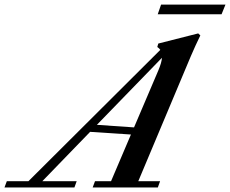

<svg xmlns="http://www.w3.org/2000/svg" viewBox="-90 -823 1010 843"><path d="M602.5 -760.3 617.2 -802.7H899.9L882.8 -760.3ZM-70.3 0 -60.1 -27.3H34.7L613.8 -604Q609.9 -610.4 600.6 -616.7L605 -631.8L780.3 -676.3L789.6 -667.5Q767.6 -622.6 747.6 -575.7L517.1 -27.3H612.8L603 0H316.9L327.1 -27.3H397.5L484.9 -232.4L305.7 -244.1L95.7 -27.3H246.6L236.8 0ZM605.5 -514.6Q619.6 -547.9 621.1 -569.3L335.4 -274.9L498.5 -263.7Z"/></svg>

Font: Elstob SemiBold
Style: Italic
Weight: 600
Italic angle: -20°
Designer: Peter S. Baker
Version: Version 1.015